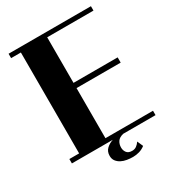

<svg xmlns="http://www.w3.org/2000/svg" viewBox="-217 -838 1067 1175"><g transform="rotate(-30 316.5 -251.0)"><path d="M611 -684H284V-362H596V-325H284V29H620V60H392Q362 67 350 85Q338 103 338 127Q338 147 349.5 162.5Q361 178 388 178Q405 178 418 169Q431 160 442 144L460 185Q441 200 418.5 206.5Q396 213 374 213Q353 213 331.5 209.5Q310 206 292.5 197Q275 188 263.5 173Q252 158 252 136Q252 105 272 86.5Q292 68 318 60H29V29H98V-684H29V-715H611Z"/></g></svg>

Font: Cafe24 ClassicType
Style: Regular
Weight: 400
Designer: Cafe24 thkim, hmlim, mnelim & 4IR
Foundry: Cafe24
Version: Version 1.000